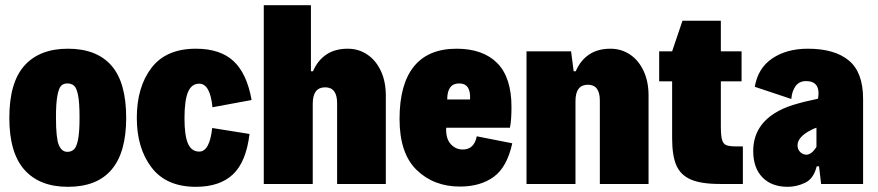

<svg xmlns="http://www.w3.org/2000/svg" viewBox="-20 -710 3388 741"><path d="M16 -255Q16 -392 74.5 -457Q133 -522 242 -522Q353 -522 410 -457Q467 -392 467 -255Q467 11 242 11Q133 11 74.5 -54.5Q16 -120 16 -255ZM287 -256Q287 -313 281.5 -341.5Q276 -370 266 -379Q256 -388 240 -388Q225 -388 216 -379Q207 -370 201.5 -341Q196 -312 196 -256Q196 -177 207 -150.5Q218 -124 240 -124Q256 -124 266 -134Q276 -144 281.5 -172.5Q287 -201 287 -256Z M508 -255Q508 -374 564.5 -448Q621 -522 736 -522Q830 -522 881.5 -474Q933 -426 951 -324L800 -296Q791 -387 749 -387Q719 -387 705.5 -354.5Q692 -322 692 -253Q692 -187 705.5 -156Q719 -125 749 -125Q789 -125 799 -216L943 -193Q930 -85 879 -37Q828 11 736 11Q622 11 565 -63.5Q508 -138 508 -255Z M998 -690H1180V-435H1188Q1206 -477 1239.5 -499.5Q1273 -522 1322 -522Q1364 -522 1397.5 -499.5Q1431 -477 1450 -436Q1469 -395 1469 -342V0H1281V-312Q1281 -373 1235 -373Q1187 -373 1187 -310V0H998Z M1957 -157Q1937 -65 1885.5 -27.5Q1834 10 1755 10Q1654 10 1588 -54Q1522 -118 1522 -251Q1522 -385 1577.5 -453.5Q1633 -522 1742 -522Q1844 -522 1899 -466.5Q1954 -411 1954 -297Q1954 -246 1948 -217H1702Q1700 -176 1719 -154.5Q1738 -133 1766 -133Q1810 -133 1820 -184ZM1706 -326H1794Q1798 -388 1752 -388Q1706 -388 1706 -326Z M2012 -512H2184L2194 -435H2202Q2220 -477 2253.5 -499.5Q2287 -522 2336 -522Q2378 -522 2411.5 -499.5Q2445 -477 2464 -436Q2483 -395 2483 -342V0H2295V-322Q2295 -383 2249 -383Q2201 -383 2201 -320V0H2012Z M2574 -176V-396H2524V-512H2574L2614 -630H2762V-512H2842V-396H2762V-224Q2762 -187 2766.5 -171Q2771 -155 2782.5 -150Q2794 -145 2821 -145H2847V0H2759Q2685 0 2645.5 -17.5Q2606 -35 2590 -72.5Q2574 -110 2574 -176Z M3311 -328V0H3149L3141 -68H3132Q3120 -20 3087 -4.5Q3054 11 3020 11Q2958 11 2922.5 -25.5Q2887 -62 2887 -127Q2887 -220 2968 -272Q2999 -292 3041 -305Q3083 -318 3137 -329Q3139 -343 3139 -350Q3139 -397 3091 -397Q3064 -397 3050 -377Q3036 -357 3034 -328L2893 -375Q2905 -447 2960.5 -484.5Q3016 -522 3098 -522Q3201 -522 3256 -476.5Q3311 -431 3311 -328ZM3131 -143V-217Q3115 -212 3097 -201Q3058 -177 3058 -149Q3058 -133 3068.5 -123Q3079 -113 3092 -113Q3112 -113 3131 -143Z"/></svg>

Font: Decalotype Black
Style: Regular
Weight: 900
Designer: Alfredo Marco Pradil
Foundry: Alfredo Marco Pradil
Version: Version 1.0